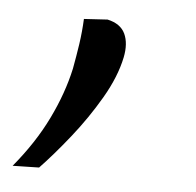

<svg xmlns="http://www.w3.org/2000/svg" viewBox="-82 -143 340 333"><g transform="rotate(5 88.0 23.5)"><path d="M-49 157Q-12.5 113 9.2 68.2Q31 23.5 40.5 -20Q44.5 -41.5 47.8 -63.5Q51 -85.5 52 -107.5L93 -110Q116 -105 123.8 -88.2Q131.5 -71.5 126.5 -47Q119.5 -13 97.5 24.8Q75.5 62.5 48 97Q20.5 131.5 -3 156Z"/></g></svg>

Font: Commissioner Flair Light
Style: Italic
Weight: 300
Italic angle: -12°
Designer: Kostas Bartsokas
Foundry: Kostas Bartsokas
Version: Version 1.000; ttfautohint (v1.8.3)